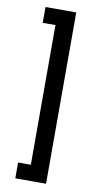

<svg xmlns="http://www.w3.org/2000/svg" viewBox="-89 -781 448 861"><g transform="rotate(10 135.0 -350.0)"><path d="M46 40V-32H104V-668H46V-740H186V40Z"/></g></svg>

Font: Raleway Medium Alt1
Style: Regular
Weight: 500
Designer: Matt McInerney, Pablo Impallari, Rodrigo Fuenzalida
Foundry: Matt McInerney, Pablo Impallari, Rodrigo Fuenzalida
Version: Version 3.000g; ttfautohint (v1.5) -l 8 -r 28 -G 28 -x 14 -D